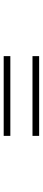

<svg xmlns="http://www.w3.org/2000/svg" viewBox="384 -900 232 1040"><g transform="rotate(-90 500.0 -380.0)"><path d="M284 -476V-440H716V-476ZM284 -320V-284H716V-320Z"/></g></svg>

Font: Source Han Sans JP
Style: Regular
Weight: 400
Designer: Ryoko NISHIZUKA 西塚涼子 (kana, bopomofo & ideographs); Paul D. Hunt (Latin, Greek & Cyrillic); Sandoll Communications 산돌커뮤니
Foundry: Adobe
Version: Version 2.004;hotconv 1.0.118;makeotfexe 2.5.65603